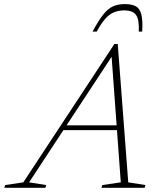

<svg xmlns="http://www.w3.org/2000/svg" viewBox="-82 -894 766 914"><path d="M205.5 -274.5 213.5 -297.5H494L486.5 -274.5ZM528.5 -26 610.5 -13 606.5 0H401L405 -13L493 -26L448 -641.5H461L56.5 -26L138 -13L134 0H-61.5L-57.5 -13L29 -26L462.5 -684.5H478.5ZM509 -844.5Q481 -844.5 458.5 -834.5Q436 -824.5 417 -802.2Q398 -780 378.5 -743.5H358.5Q387 -796.5 409.5 -824.8Q432 -853 456 -863.8Q480 -874.5 512.5 -874.5Q546 -874.5 565 -863.8Q584 -853 591 -824.5Q598 -796 595 -743.5H578.5Q581.5 -798.5 566.5 -821.5Q551.5 -844.5 509 -844.5Z"/></svg>

Font: Newsreader 16pt 16pt ExtraLight
Style: Italic
Weight: 250
Italic angle: -17°
Version: Version 1.003